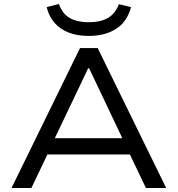

<svg xmlns="http://www.w3.org/2000/svg" viewBox="-20 -947 894 967"><path d="M38 0 383 -705H472L817 0H715L619 -201L668 -169H186L234 -201L138 0ZM424 -603 246 -230 217 -251H636L606 -230L429 -603ZM426 -766Q372 -766 328.5 -782Q285 -798 256 -830.5Q227 -863 215 -911L277 -927Q294 -877 332 -856Q370 -835 426 -835Q485 -835 522.5 -856Q560 -877 579 -926L640 -911Q620 -837 564.5 -801.5Q509 -766 426 -766Z"/></svg>

Font: Nunito Sans 7pt SemiExpanded
Style: Regular
Weight: 400
Width: 6
Designer: Vernon Adams
Foundry: Vernon Adams
Version: Version 3.101;gftools[0.9.27]